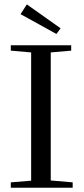

<svg xmlns="http://www.w3.org/2000/svg" viewBox="-20 -874 389 894"><path d="M242.7 -715.8 75.7 -808.1 105 -853.5 262.2 -742.2ZM30.3 0V-24.9L125 -32.7V-629.9L30.3 -638.2V-663.1H311.5V-638.2L216.3 -629.9V-33.7L318.4 -24.9V0Z"/></svg>

Font: Elstob
Style: Regular
Weight: 400
Designer: Peter S. Baker
Version: Version 1.015